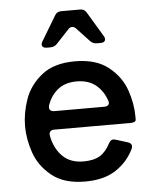

<svg xmlns="http://www.w3.org/2000/svg" viewBox="-55 -816 704 875"><g transform="rotate(-5 297.5 -378.5)"><path d="M529 -235H179Q167 -235 161 -228.5Q155 -222 157 -209Q168 -151 203.5 -115Q239 -79 300 -79Q347 -79 375 -96Q403 -113 423 -152Q431 -167 444 -167Q446 -167 454 -165L509 -148Q526 -142 526 -129Q526 -123 523 -117Q495 -59 440.5 -23Q386 13 300 13Q203 13 147 -32.5Q91 -78 69.5 -140.5Q48 -203 48 -262Q48 -321 69.5 -383.5Q91 -446 147 -491.5Q203 -537 300 -537Q397 -537 453.5 -491.5Q510 -446 531.5 -383.5Q553 -321 553 -262V-249Q553 -235 529 -235ZM165 -346Q164 -343 164 -337Q164 -329 170 -324Q176 -319 186 -319H415Q428 -319 434 -325.5Q440 -332 437 -342Q422 -389 388 -417Q354 -445 300 -445Q247 -445 213.5 -418Q180 -391 165 -346ZM373 -754 442 -639Q446 -632 446 -626Q446 -619 440.5 -614.5Q435 -610 425 -610H407Q389 -610 377 -623L318 -686Q310 -694 301 -694Q291 -694 284 -686L225 -623Q213 -610 195 -610H177Q167 -610 161.5 -614.5Q156 -619 156 -626Q156 -632 160 -639L229 -754Q238 -770 258 -770H344Q364 -770 373 -754Z"/></g></svg>

Font: Shippori Gothic B2 Bold
Style: Regular
Weight: 700
Designer: FONTDASU
Foundry: FONTDASU / Google Inc. / but / Adobe
Version: Version 1.130